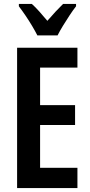

<svg xmlns="http://www.w3.org/2000/svg" viewBox="-20 -957 458 977"><path d="M374 0H67V-714H374V-613H184V-422H362V-321H184V-103H374ZM170 -777Q160 -797 144 -824Q128 -851 110 -877.5Q92 -904 76 -925V-937H142Q160 -921 180 -898.5Q200 -876 221 -851Q245 -879 262.5 -897.5Q280 -916 301 -937H367V-925Q352 -906 334.5 -879.5Q317 -853 300.5 -826Q284 -799 273 -777Z"/></svg>

Font: Noto Sans Arabic ExtCond SemBd
Style: Regular
Weight: 600
Width: 2
Designer: Monotype Design Team, Nadine Chahine, Nizar Qandah and Khaled Hosny
Foundry: Monotype Imaging Inc.
Version: Version 2.012; ttfautohint (v1.8.4.7-5d5b)